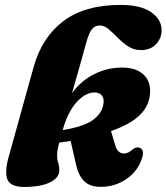

<svg xmlns="http://www.w3.org/2000/svg" viewBox="-20 -747 676 780"><path d="M221 -55.5Q221 -24.5 182.8 -6Q144.5 12.5 78.5 12.5Q22.5 12.5 10.2 -17.8Q-2 -48 15 -109L117 -476Q150.5 -595.5 237.5 -661.2Q324.5 -727 470 -727Q551.5 -727 594 -697.5Q636.5 -668 636.5 -624.5Q636.5 -591.5 614 -567.5Q591.5 -543.5 552 -543.5Q523.5 -543.5 500.8 -558.5Q478 -573.5 458.5 -593.5Q439 -613.5 421.2 -628.5Q403.5 -643.5 385 -643.5Q366.5 -643.5 354 -629Q341.5 -614.5 330.5 -574Q313.5 -512 298.8 -460.2Q284 -408.5 272.5 -368.5Q309.5 -419.5 363 -446Q416.5 -472.5 476.5 -472.5Q533.5 -472.5 564.2 -443Q595 -413.5 589 -361Q584 -313.5 545.5 -277.2Q507 -241 431 -214.5L448 -157Q457 -124.5 482 -123.5Q501 -123 519 -140Q533.5 -151 545 -147.5Q555 -145 559.2 -135Q563.5 -125 557 -104.5Q540.5 -51.5 492.5 -19Q444.5 13.5 384 12Q343.5 11 321 -12Q298.5 -35 289 -77.5L267 -174.5Q244.5 -171 220.5 -167.5Q215.5 -148.5 213.8 -137Q212 -125.5 212 -116Q212 -98 216.5 -85Q221 -72 221 -55.5ZM236 -223 234.5 -218.5Q316 -231.5 354 -257.2Q392 -283 399.5 -321Q404.5 -344.5 394.5 -358Q384.5 -371.5 364.5 -371.5Q328 -371.5 292.2 -333Q256.5 -294.5 236 -223Z"/></svg>

Font: Fraunces 72pt Soft Black
Style: Italic
Weight: 900
Italic angle: -16°
Version: Version 1.000;[b76b70a41]